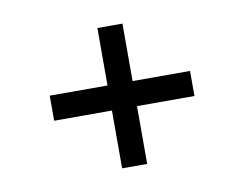

<svg xmlns="http://www.w3.org/2000/svg" viewBox="-55 -656 720 566"><g transform="rotate(-10 305.0 -373.0)"><path d="M268 -163V-336H95V-411H268V-583H343V-411H515V-336H343V-163Z"/></g></svg>

Font: Plus Jakarta Display Light
Style: Regular
Weight: 300
Designer: Gumpita Rahayu
Foundry: Tokotype Studio
Version: Version 1.000;hotconv 1.0.109;makeotfexe 2.5.65596